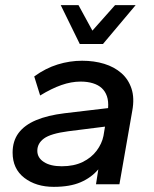

<svg xmlns="http://www.w3.org/2000/svg" viewBox="-20 -716 600 746"><path d="M189 10Q120 10 74.5 -25Q29 -60 29 -123Q29 -168 52 -199Q75 -230 120 -249Q165 -268 231 -276L400 -296Q402 -323 395.5 -342Q389 -361 375.5 -373.5Q362 -386 341 -392.5Q320 -399 293 -399Q257 -399 218.5 -385.5Q180 -372 136 -345L113 -419Q157 -451 204 -465.5Q251 -480 299 -480Q346 -480 385 -468Q424 -456 451.5 -432Q479 -408 491 -371.5Q503 -335 494 -286L444 0H353L362 -58Q335 -26 293.5 -8Q252 10 189 10ZM220 -70Q267 -70 301 -86.5Q335 -103 355.5 -130.5Q376 -158 382 -188L388 -224L245 -206Q177 -197 151 -178Q125 -159 125 -130Q125 -103 150.5 -86.5Q176 -70 220 -70ZM290 -545 216 -696H285L339 -597L427 -696H507L380 -545Z"/></svg>

Font: Gantari Medium
Style: Italic
Weight: 500
Italic angle: -10°
Designer: Anugrah Pasau
Foundry: Lafontype
Version: Version 1.000